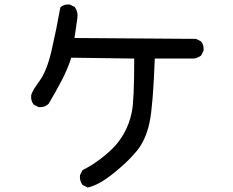

<svg xmlns="http://www.w3.org/2000/svg" viewBox="-20 -778 1040 857"><path d="M369.6 58.1 350.1 48.3 348.6 47.4 347.7 46.4Q335 29.3 336.9 5.4V4.4L337.4 3.4L347.2 -16.1L348.1 -18.1L349.6 -19Q357.9 -23.4 366.2 -28.1Q374.5 -32.7 382.6 -37.6Q390.6 -42.5 398.7 -47.6Q406.7 -52.7 414.6 -58.6Q446.3 -80.6 479.5 -112.3Q511.7 -143.1 534.9 -185.3Q558.1 -227.5 568.4 -278.3Q579.1 -329.1 579.1 -516.6L298.3 -520.5Q280.8 -467.3 254.9 -418Q228 -367.2 198.2 -316.4V-315.9L197.3 -315.4Q189 -306.6 177.7 -302.7Q166.5 -298.8 153.8 -299.8H152.8L151.9 -300.3L132.3 -310.1L130.9 -310.5L130.4 -311.5Q117.2 -327.1 119.1 -351.1Q121.1 -368.7 156.2 -416.5Q189.9 -462.4 210.9 -555.7Q232.4 -649.4 249 -743.2L249.5 -745.1L251 -746.6Q266.6 -759.8 290.5 -757.8H291.5L292.5 -757.3L312 -747.6L313.5 -746.6L314.5 -745.6Q329.6 -724.1 325.2 -696.3L312.5 -608.4L853.5 -604.5H855L856 -604L875.5 -594.2L877 -593.8L877.4 -592.8Q884.3 -585 887 -575Q889.6 -564.9 888.7 -553.2V-552.2L888.2 -551.3L878.4 -531.7L877.4 -530.3L876.5 -529.3Q869.1 -523.9 861.1 -520.8Q853 -517.6 844.2 -516.6H843.8H670.9Q663.1 -305.7 647.5 -231.4Q639.2 -192.9 625.5 -161.9Q611.8 -130.9 592.3 -106.4Q586.9 -100.1 580.8 -93Q574.7 -85.9 568.1 -78.9Q561.5 -71.8 554.4 -64.7Q547.4 -57.6 539.6 -50.3Q531.7 -43 523.4 -35.6Q515.1 -28.3 506.3 -20.8Q497.6 -13.2 488.3 -5.9Q421.4 48.3 373 58.6L371.1 59.1Z"/></svg>

Font: NaikaiFont
Style: SemiBold
Weight: 600
Version: Version 1.89